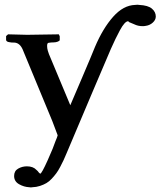

<svg xmlns="http://www.w3.org/2000/svg" viewBox="-20 -579 682 816"><path d="M451.2 -371.1Q441.4 -348.1 372.6 -186.8Q303.7 -25.4 263.2 71.8Q255.4 90.3 250 102.1Q244.6 113.8 235.8 130.4Q227.1 147 219.2 157.5Q211.4 168 200.2 180.2Q189 192.4 177.2 199.2Q165.5 206.1 149.9 211.2Q134.3 216.3 117.2 216.8Q111.3 218.3 105 216.8Q82 215.8 61 203.9Q40 191.9 40 168.9Q40 147.5 57.1 137.7Q74.2 127.9 94.2 127.9Q121.1 127.9 134.8 143.1Q139.2 147.5 140.1 147.9Q146.5 157.2 150.9 159.2Q157.2 158.7 182.6 102.1Q208 45.4 215.8 21Q222.7 5.4 225.1 -3.9Q221.7 -13.7 212.9 -36.4Q204.1 -59.1 202.1 -64.9Q142.1 -209 82 -355Q81.1 -357.4 79.1 -362.1Q77.1 -366.7 76.2 -369.1Q64.5 -395.5 43 -397.9Q25.9 -397.9 19 -399.9Q13.2 -400.4 9.5 -403.3Q5.9 -406.2 5.9 -409.2V-425.8L14.2 -433.1Q59.1 -432.1 89.8 -431.2H105L230 -433.1L233.9 -424.8V-409.2Q233.9 -405.3 225.6 -402.1Q217.3 -398.9 209 -398.9Q197.8 -398.9 186 -397Q180.2 -396 180.2 -383.8Q180.2 -374 183.1 -363.8Q187 -354 188 -349.1L278.8 -131.8Q284.7 -145.5 327.9 -246.6Q371.1 -347.7 383.8 -379.9Q417.5 -459 460.9 -507.8Q504.4 -556.6 554.2 -558.1Q564.5 -559.6 571.8 -558.1Q609.4 -556.2 625.7 -542.2Q642.1 -528.3 642.1 -508.8Q642.1 -494.6 629.6 -483.2Q617.2 -471.7 600.1 -469.2Q589.4 -467.3 585.9 -467.8Q566.4 -467.8 549.8 -476.1Q547.9 -477.1 540 -480.2Q532.2 -483.4 528.8 -484.9L524.9 -488.8Q517.6 -488.8 508.8 -479.2Q500 -469.7 489.3 -449.7Q478.5 -429.7 470.9 -413.8Q463.4 -397.9 451.2 -371.1Z"/></svg>

Font: Common Serif SemiBold
Style: Regular
Weight: 600
Designer: Philipp H. Poll, Khaled Hosny
Foundry: Stefan Peev, Context Ltd.
Version: Version 1.026